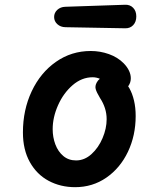

<svg xmlns="http://www.w3.org/2000/svg" viewBox="-20 -767 660 799"><path d="M75.4 -215.8Q75.4 -309.6 111.9 -387.1Q148.4 -464.6 212.9 -509.7Q277.3 -554.8 357.8 -554.8Q396.9 -554.8 433.4 -541.8Q469.8 -528.8 494.5 -503.8Q509.2 -488.9 517.1 -472.2Q524.9 -455.4 524.3 -439.1Q523.8 -422.8 514.3 -409.3Q504.5 -395.4 492.6 -393.7Q480.7 -391.9 468.6 -397.5Q456.5 -403 437.9 -415.2Q436.4 -416.5 434.7 -417.4L428.6 -421.4Q411.2 -432.6 396.1 -439Q381 -445.5 365.6 -445.5Q320.4 -445.5 282.3 -412.7Q244.2 -379.8 221.7 -329.4Q199.2 -278.9 199.2 -229.5Q199.2 -195.8 210.4 -166Q221.6 -136.2 243.5 -117.8Q265.3 -99.4 296.5 -99.4Q331.7 -99.4 360.8 -125.8Q389.9 -152.2 406.8 -192.2Q423.8 -232.3 423.8 -270.9Q423.8 -294.6 416.8 -316.5Q409.8 -338.5 396.2 -359.2Q381.5 -383.6 378.2 -396.5Q374.8 -409.3 382.5 -423.6Q392.3 -441.9 413.5 -448Q434.7 -454.2 456.9 -449.6Q479.2 -445 490.1 -434.7Q506.5 -420.9 518.7 -399.2Q530.8 -377.6 537.7 -348.4Q544.6 -319.2 544.6 -284.2Q544.6 -203.2 512.5 -135.5Q480.3 -67.8 422.8 -27.9Q365.3 11.9 292.7 11.9Q231.8 11.9 182.4 -14.5Q133 -40.9 104.2 -92.5Q75.4 -144.1 75.4 -215.8ZM205.2 -696.1Q205.2 -713.8 218.4 -726Q231.7 -738.2 251.8 -738.8L500.2 -747.2Q520.8 -748.2 534 -734.7Q547.2 -721.2 547.2 -698.8Q547.3 -676.2 534.3 -662.4Q521.2 -648.6 500.7 -649.3L252.2 -653.8Q232.1 -654.2 218.7 -666.3Q205.3 -678.4 205.2 -696.1Z"/></svg>

Font: Monaspace Radon Var
Style: Regular
Weight: 400
Designer: Riley Cran and the Lettermatic Team
Version: Version 1.000 (Monaspace Radon Var)